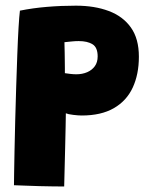

<svg xmlns="http://www.w3.org/2000/svg" viewBox="-20 -666 545 694"><path d="M30.5 3.5Q30.5 -4.5 31 -37.8Q31.5 -71 32.5 -121Q33.5 -171 35 -230.5Q36.5 -290 38.5 -351.5Q40.5 -413 42.5 -468.2Q44.5 -523.5 47 -565.5Q49.5 -607.5 52 -627.5Q99 -637 150 -641.2Q201 -645.5 254.5 -645.5Q322 -645.5 373.2 -626.2Q424.5 -607 453.2 -566.5Q482 -526 482 -461Q482 -397.5 459.8 -349.5Q437.5 -301.5 391.5 -275Q345.5 -248.5 275.5 -248.5Q263 -248.5 244.5 -250.8Q226 -253 218 -256.5Q218 -243 217.2 -208.8Q216.5 -174.5 215.5 -132.5Q214.5 -90.5 213.5 -52.2Q212.5 -14 212 8Q199 8 174.8 7.8Q150.5 7.5 123 6.8Q95.5 6 70.5 5Q45.5 4 30.5 3.5ZM214.5 -401.5Q223 -400 234.5 -398.8Q246 -397.5 256 -397.5Q277.5 -397.5 295 -405Q312.5 -412.5 322.8 -426.8Q333 -441 333 -462Q333 -494.5 314.5 -506Q296 -517.5 264.5 -517.5Q252.5 -517.5 239.8 -516.2Q227 -515 213 -513.5Q213 -511 213.2 -500.5Q213.5 -490 213.8 -475.8Q214 -461.5 214.2 -446.5Q214.5 -431.5 214.5 -419.2Q214.5 -407 214.5 -401.5Z"/></svg>

Font: Grandstander Thin ExtraBold
Style: Regular
Weight: 800
Version: Version 1.200